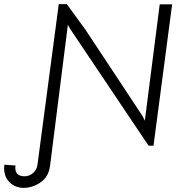

<svg xmlns="http://www.w3.org/2000/svg" viewBox="-149 -704 911 928"><path d="M-129 109Q-129 98 -128 92L-74 96L-75 107Q-75 148 -30 148Q-7 148 11 132Q29 116 32 93L135 -684H174L265 -559L540 -143L551 -121L623 -683H683L593 0H569L191 -563L179 -584L93 97Q86 151 47 177.5Q8 204 -35 204Q-74 204 -101.5 178Q-129 152 -129 109Z"/></svg>

Font: Bellota
Style: Italic
Weight: 400
Italic angle: -7.5°
Designer: Kemie Guaida
Foundry: Kemie Guaida
Version: Version 4.001